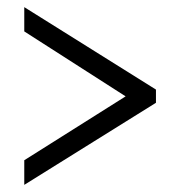

<svg xmlns="http://www.w3.org/2000/svg" viewBox="-20 -627 506 538"><path d="M48 -109 417 -339V-376L48 -607V-539L332 -357L48 -178Z"/></svg>

Font: Noto Serif Devanagari Condensed Medium
Style: Regular
Weight: 500
Width: 3
Designer: Universal Thirst, Indian Type Foundry and the Monotype Design Team
Foundry: Monotype Imaging Inc.
Version: Version 2.004